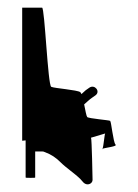

<svg xmlns="http://www.w3.org/2000/svg" viewBox="-20 -470 360 502"><path d="M38 -102 47 -103V-6C47 -5 52 -5 60 -5C68 -5 72 -5 72 -6V-74H76H90C92 -74 94 -74 98 -72C114 -66 126 -58 138 -46C153 -31 176 -16 190 -2L198 7C201 10 205 12 209 12C216 12 222 7 222 0C222 -4 220 -108 218 -110L255 -121C253 -118 251 -88 248 -81C255 -84 288 -87 282 -92C276 -98 271 -152 268 -154C265 -156 212 -160 208 -164C206 -166 203 -182 200 -197C207 -203 214 -210 220 -214L230 -221C243 -231 228 -250 214 -241L204 -234C200 -231 197 -227 193 -224C192 -226 191 -228 190 -229C182 -235 123 -239 114 -243C105 -247 97 -450 90 -450H38ZM248 -81C248 -80 247 -80 247 -80C246 -80 247 -81 248 -81Z"/></svg>

Font: FailCity
Style: Regular
Weight: 400
Version: Version 1